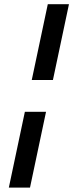

<svg xmlns="http://www.w3.org/2000/svg" viewBox="-20 -753 346 907"><path d="M97.5 -225 21.7 133.3H121.7L197.5 -225ZM205.8 -733.3 130 -375H230L305.8 -733.3Z"/></svg>

Font: BoonHome
Style: Bold Oblique
Weight: 700
Italic angle: -12°
Designer: Sungsit Sawaiwan
Foundry: Sungsit Sawaiwan
Version: Version 0.2